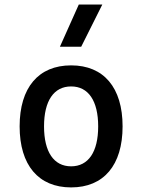

<svg xmlns="http://www.w3.org/2000/svg" viewBox="-20 -815 626 845"><path d="M293 9.8C436.5 9.8 519.5 -87.9 519.5 -258.8C519.5 -429.7 436.5 -527.3 293 -527.3C149.4 -527.3 66.4 -429.7 66.4 -258.8C66.4 -87.9 149.4 9.8 293 9.8ZM293 -83C216.8 -83 173.8 -146.5 173.8 -258.8C173.8 -371.1 216.8 -434.6 293 -434.6C369.1 -434.6 412.1 -371.1 412.1 -258.8C412.1 -146.5 369.1 -83 293 -83ZM243.7 -609.4H337.4L430.2 -794.9H326.7Z"/></svg>

Font: CaskaydiaCove Nerd Font
Style: Regular
Weight: 400
Designer: Aaron Bell
Foundry: Saja Typeworks
Version: Version 2111.1;Nerd Fonts 2.3.3